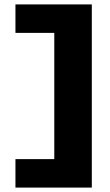

<svg xmlns="http://www.w3.org/2000/svg" viewBox="-20 -720 500 870"><path d="M50 130H396V-700H50V-571H226V1H50Z"/></svg>

Font: Geom Black
Style: Bold
Weight: 900
Version: Version 1.102